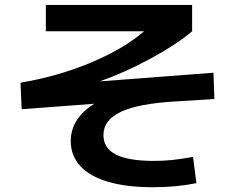

<svg xmlns="http://www.w3.org/2000/svg" viewBox="-20 -742 978 791"><path d="M271.5 -161.1Q271.5 -252.9 368.2 -314.5L69.3 -292L64.5 -401.4Q217.3 -426.8 353.8 -483.9Q490.2 -541 573.7 -613.3H168.9V-721.7H771.5V-613.3Q710.4 -560.5 602.8 -502Q495.1 -443.4 391.1 -406.7L859.4 -442.4L863.3 -334L704.1 -324.2Q550.8 -315.4 478.5 -281.5Q406.2 -247.6 406.2 -185.5Q406.2 -131.3 457.8 -105.2Q509.3 -79.1 614.3 -79.1Q653.3 -79.1 689 -82.8Q724.6 -86.4 775.4 -95.7L789.1 12.7Q744.1 21.5 700.9 25.4Q657.7 29.3 608.4 29.3Q501.5 29.3 425.8 7.1Q350.1 -15.1 310.8 -57.9Q271.5 -100.6 271.5 -161.1Z"/></svg>

Font: Pretendard
Style: Bold
Weight: 700
Designer: Base glyphs from Inter by Rasmus Andersson; Hangeul glyphs from Noto Sans CJK(Source Han Sans) by Jang Soo-young and Kan
Foundry: Kil Hyung-jin
Version: Version 1.309